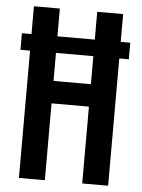

<svg xmlns="http://www.w3.org/2000/svg" viewBox="-53 -777 605 819"><g transform="rotate(5 250.0 -367.5)"><path d="M59 0V-545H18V-616H59V-735H170V-616H330V-735H441V-616H482V-545H441V0H330V-329H170V0ZM170 -425H330V-545H170Z"/></g></svg>

Font: Iosevka SS18
Style: Bold
Weight: 700
Monospace: yes
Designer: Belleve Invis
Foundry: Belleve Invis
Version: Version 25.1.1; ttfautohint (v1.8.4)